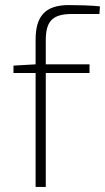

<svg xmlns="http://www.w3.org/2000/svg" viewBox="-20 -735 413 755"><path d="M263 -680H371L373 -710C338 -714 279 -715 250 -715C155 -715 120 -668 120 -579V-482L33 -477V-448H120V0H160V-448H332V-482H160V-577C160 -653 188 -680 263 -680Z"/></svg>

Font: Exo 2 Extra Light
Style: Regular
Weight: 250
Designer: Natanael Gama
Version: Version 1.001;PS 001.001;hotconv 1.0.88;makeotf.lib2.5.64775